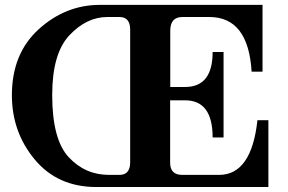

<svg xmlns="http://www.w3.org/2000/svg" viewBox="-20 -752 1157 772"><path d="M418.5 -48.8H460.4Q503.4 -48.8 503.4 -99.6V-632.8Q503.4 -683.6 460.4 -683.6H411.6Q328.1 -683.6 259 -610.1Q189.9 -536.6 189.9 -370.1Q189.9 -191.4 256.1 -120.1Q322.3 -48.8 418.5 -48.8ZM712.9 -48.8H860.8Q991.2 -48.8 1015.1 -268.6H1059.1V0H367.7Q211.9 0 119.9 -110.4Q27.8 -220.7 27.8 -369.1Q27.8 -536.6 135.7 -634.5Q243.7 -732.4 381.8 -732.4H1035.6V-463.9H991.7Q978.5 -683.6 821.8 -683.6H713.4Q664.6 -683.6 664.6 -628.4V-402.3H724.6Q835 -402.3 835 -543H878.9V-199.2H835Q835 -348.6 724.6 -348.6H664.1V-97.7Q664.1 -48.8 712.9 -48.8Z"/></svg>

Font: Munson
Style: Bold
Weight: 700
Designer: Paul James MIller
Foundry: High-Logic / Made with FontCreator
Version: Version 2.10;May 5, 2019;FontCreator 11.5.0.2430 64-bit